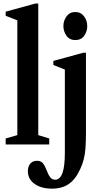

<svg xmlns="http://www.w3.org/2000/svg" viewBox="-20 -842 583 1119"><path d="M13 0V-35L81 -54.5V-723.5L13 -750V-774L186.5 -821.5H203V-54.5L267 -35V0ZM418.5 -608.5Q385 -608.5 367.2 -634Q349.5 -659.5 349.5 -689.5Q349.5 -722 368 -747Q386.5 -772 418.5 -772Q451 -772 469.8 -747Q488.5 -722 488.5 -689.5Q488.5 -659.5 471 -634Q453.5 -608.5 418.5 -608.5ZM283 257.5Q220 257.5 181.2 229.5Q142.5 201.5 142.5 156Q142.5 128 156.8 111.5Q171 95 195.5 95Q214.5 95 226 105.2Q237.5 115.5 248 142Q262 178 273.2 191.8Q284.5 205.5 301 205.5Q329.5 205.5 343.8 166.8Q358 128 358 47V-436.5L291 -463.5V-487L464.5 -534.5H481V-68Q481 -14.5 478 22.8Q475 60 467.5 88.5Q460 117 447 144.5Q420 203.5 380.5 230.5Q341 257.5 283 257.5Z"/></svg>

Font: Libre Caslon Condensed
Style: Bold
Weight: 700
Designer: Pablo Impallari, Rodrigo Fuenzalida, Katja Schimmel, Ertekin Erdin
Foundry: Pablo Impallari, Rodrigo Fuenzalida
Version: Version 2.000; ttfautohint (v1.8.4.7-5d5b);gftools[0.9.33]